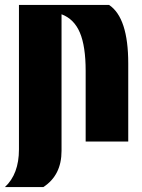

<svg xmlns="http://www.w3.org/2000/svg" viewBox="-33 -574 577 780"><path d="M44 33V-554H410Q488 -502 488 -316V1H315V-286Q315 -386 291.5 -441.5Q268 -497 217 -516V39Q217 138 143 186H-13Q44 133 44 33Z"/></svg>

Font: Tac One
Style: Regular
Weight: 400
Designer: Oluseyi Olusanya, David Udoh, Eyiyemi Adegbite, Mirko Velimirović
Version: Version 1.003; ttfautohint (v1.8.4.7-5d5b)